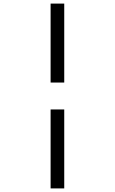

<svg xmlns="http://www.w3.org/2000/svg" viewBox="-20 -830 640 1070"><path d="M262 -370V-810H338V-370ZM262 220V-220H338V220Z"/></svg>

Font: M PLUS Code Latin Expanded
Style: Regular
Weight: 400
Width: 7
Designer: Coji Morishita
Foundry: UNDERFOREST DESIGN
Version: Version 1.002; ttfautohint (v1.8.3)